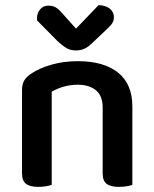

<svg xmlns="http://www.w3.org/2000/svg" viewBox="-20 -724 603 750"><path d="M497 -308V-210H381V-304Q381 -350 354.5 -371.5Q328 -393 285 -393Q253 -393 227 -385Q201 -377 182 -366V-210H66V-372Q66 -396 75.5 -411Q85 -426 106 -439Q135 -458 181.5 -471.5Q228 -485 285 -485Q385 -485 441 -440.5Q497 -396 497 -308ZM66 -260H182V-2Q174 1 160 3.5Q146 6 129 6Q97 6 81.5 -6Q66 -18 66 -47ZM381 -260H497V-2Q490 1 475.5 3.5Q461 6 444 6Q412 6 396.5 -6Q381 -18 381 -47ZM226 -669 277 -612 365 -704Q393 -703 409 -690Q425 -677 425 -657Q425 -642 416.5 -630.5Q408 -619 391 -604L335 -551Q322 -539 308 -533Q294 -527 277 -527Q265 -527 254 -530Q243 -533 232 -541Q221 -549 205 -563L125 -644Q123 -658 127.5 -671Q132 -684 142.5 -693Q153 -702 169 -702Q185 -702 197 -695.5Q209 -689 226 -669Z"/></svg>

Font: BalooTamma2SemiBold
Style: Regular
Weight: 600
Designer: Divya Kowshik, Shuchita Grover and Ek Type
Foundry: Ek Type
Version: Version 1.700